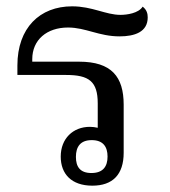

<svg xmlns="http://www.w3.org/2000/svg" viewBox="-20 -577 537 607"><path d="M371 -94V-246C371 -334 333 -382 230 -382H82V-390C82 -451 128 -490 195 -490C251 -490 293 -462 358 -462C406 -462 447 -476 447 -522C447 -534 444 -546 431 -556C418 -535 381 -530 361 -530C314 -530 272 -557 208 -557C106 -557 35 -489 35 -370V-340H189C261 -340 289 -320 289 -250V-173C281 -175 272 -176 264 -176C211 -176 172 -139 172 -82C172 -27 206 10 272 10C336 10 371 -25 371 -94ZM269 -30C233 -30 220 -50 220 -81C220 -113 234 -134 270 -134C306 -134 320 -113 320 -82C320 -51 306 -30 269 -30Z"/></svg>

Font: Noto Serif Thai
Style: Regular
Weight: 400
Designer: Monotype Design Team
Foundry: Monotype Imaging Inc.
Version: Version 1.901